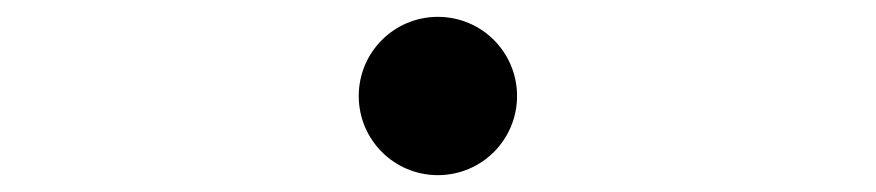

<svg xmlns="http://www.w3.org/2000/svg" viewBox="-20 -494 1040 228"><path d="M500 -474C448 -474 406 -432 406 -380C406 -328 448 -286 500 -286C552 -286 594 -328 594 -380C594 -432 552 -474 500 -474Z"/></svg>

Font: Noto Sans SC Light
Style: Regular
Weight: 300
Designer: Ryoko NISHIZUKA 西塚涼子 (kana, bopomofo & ideographs); Paul D. Hunt (Latin, Greek & Cyrillic); Sandoll Communications 산돌커뮤니
Foundry: Adobe
Version: Version 2.004;hotconv 1.0.118;makeotfexe 2.5.65603